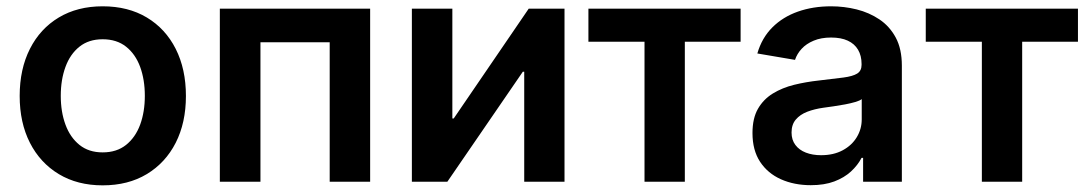

<svg xmlns="http://www.w3.org/2000/svg" viewBox="-20 -568 3398 600"><path d="M300.8 11.2Q222.2 11.2 163.8 -23.9Q105.5 -59.1 73.5 -121.8Q41.5 -184.6 41.5 -268.1Q41.5 -352.1 73.5 -415.3Q105.5 -478.5 163.8 -513.4Q222.2 -548.3 300.8 -548.3Q380.4 -548.3 438.7 -513.4Q497.1 -478.5 529.1 -415.3Q561 -352.1 561 -268.1Q561 -184.6 529.1 -121.8Q497.1 -59.1 438.7 -23.9Q380.4 11.2 300.8 11.2ZM300.8 -91.8Q344.7 -91.8 374 -115.2Q403.3 -138.7 418 -178.5Q432.6 -218.3 432.6 -268.6Q432.6 -318.8 418 -358.9Q403.3 -398.9 374 -422.1Q344.7 -445.3 300.8 -445.3Q257.3 -445.3 228.3 -422.1Q199.2 -398.9 184.6 -358.9Q169.9 -318.8 169.9 -268.6Q169.9 -218.3 184.6 -178.5Q199.2 -138.7 228.3 -115.2Q257.3 -91.8 300.8 -91.8Z M1136.7 -541V0H1010.3V-436H793.9V0H667V-541Z M1744.1 0H1618.2V-343.8H1613.8L1377.9 0H1267.1V-541H1393.6V-197.8H1397.9L1632.3 -541H1744.1Z M1994.1 0V-437.5H1818.8V-541H2294.4V-437.5H2120.1V0Z M2513.7 10.7Q2461.9 10.7 2420.4 -7.8Q2378.9 -26.4 2355.2 -62.5Q2331.5 -98.6 2331.5 -152.3Q2331.5 -198.2 2348.6 -228Q2365.7 -257.8 2395.3 -275.9Q2424.8 -293.9 2461.7 -303Q2498.5 -312 2538.6 -316.4Q2586.4 -321.8 2615.7 -325.7Q2645 -329.6 2658.7 -338.1Q2672.4 -346.7 2672.4 -365.2V-368.2Q2672.4 -394 2661.4 -412.6Q2650.4 -431.2 2629.4 -440.9Q2608.4 -450.7 2577.1 -450.7Q2545.9 -450.7 2522.7 -440.9Q2499.5 -431.2 2485.1 -415.5Q2470.7 -399.9 2464.4 -380.9L2346.7 -400.9Q2360.8 -449.7 2393.6 -482.4Q2426.3 -515.1 2473.4 -531.7Q2520.5 -548.3 2577.1 -548.3Q2617.7 -548.3 2657 -538.6Q2696.3 -528.8 2728.3 -507.3Q2760.3 -485.8 2779.3 -450.4Q2798.3 -415 2798.3 -362.8V0H2677.2V-74.7H2672.4Q2660.6 -51.8 2639.4 -32.2Q2618.2 -12.7 2587.2 -1Q2556.2 10.7 2513.7 10.7ZM2545.9 -83Q2585 -83 2613.5 -98.4Q2642.1 -113.8 2657.5 -139.4Q2672.9 -165 2672.9 -194.8V-258.3Q2667 -253.4 2652.8 -249.3Q2638.7 -245.1 2620.6 -241.7Q2602.5 -238.3 2585 -235.8Q2567.4 -233.4 2553.7 -231.4Q2525.4 -227.5 2502.7 -218.8Q2480 -210 2466.8 -194.3Q2453.6 -178.7 2453.6 -153.8Q2453.6 -130.9 2465.6 -115Q2477.5 -99.1 2498.3 -91.1Q2519 -83 2545.9 -83Z M3048.3 0V-437.5H2873V-541H3348.6V-437.5H3174.3V0Z"/></svg>

Font: Inter 17pt SemiBold
Style: Regular
Weight: 600
Version: Version 4.001;git-66647c0bb